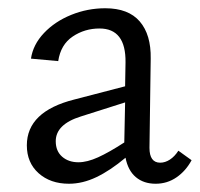

<svg xmlns="http://www.w3.org/2000/svg" viewBox="-20 -440 484 465"><path d="M444 -52Q430 -26 407.5 -10.5Q385 5 357 5Q328 5 309 -11Q290 -27 284 -58Q247 -27 213.5 -11Q180 5 147 5Q102 5 73.5 -20.5Q45 -46 45 -88Q45 -170 160 -199L283 -231L284 -289Q285 -371 221 -371Q185 -371 156 -351.5Q127 -332 121 -292L55 -298Q60 -332 86.5 -360Q113 -388 152.5 -404Q192 -420 235 -420Q291 -420 318.5 -388Q346 -356 345 -298L342 -82Q342 -46 368 -46Q380 -46 391.5 -53.5Q403 -61 412 -75ZM170 -47Q191 -47 217.5 -59Q244 -71 281 -95L283 -192L176 -158Q115 -139 115 -98Q115 -74 130.5 -60.5Q146 -47 170 -47Z"/></svg>

Font: Ysabeau
Style: Regular
Weight: 400
Designer: Christian Thalmann (Catharsis Fonts)
Version: Version 0.003